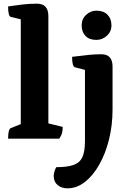

<svg xmlns="http://www.w3.org/2000/svg" viewBox="-20 -754 714 1044"><path d="M24 0Q24 -53 40 -58L93 -79V-649L39 -662Q24 -666 24 -719Q64 -725 102 -729.5Q140 -734 181 -734Q243 -734 243 -666V-83L321 -64Q321 -43 317 -29Q313 -15 302 0ZM347 270Q314 270 293 252Q272 234 272 203Q272 193 276 179Q280 165 286 155Q347 155 381 142.5Q415 130 428.5 99Q442 68 442 13V-374L388 -388Q372 -392 372 -445Q425 -452 461 -455.5Q497 -459 531 -459Q592 -459 592 -392V-159Q592 -72 572.5 5.5Q553 83 519 142.5Q485 202 441 236Q397 270 347 270ZM504 -537Q465 -537 444.5 -559Q424 -581 424 -616Q424 -651 448.5 -673.5Q473 -696 504 -696Q543 -696 564.5 -674Q586 -652 586 -616Q586 -582 561 -559.5Q536 -537 504 -537Z"/></svg>

Font: Petrona ExtraBold
Style: Regular
Weight: 800
Designer: Ringo R. Seeber
Foundry: Ringo R. Seeber
Version: Version 2.001; ttfautohint (v1.8.3)